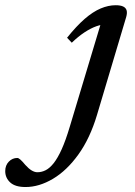

<svg xmlns="http://www.w3.org/2000/svg" viewBox="-238 -474 531 753"><path d="M142.5 -23.5Q115 68.5 69.5 131.8Q24 195 -30.2 227.2Q-84.5 259.5 -138 259.5Q-178.5 259.5 -198 241.5Q-217.5 223.5 -217.5 197Q-217.5 174.5 -203.5 160Q-189.5 145.5 -170 145.5Q-165.5 145.5 -158.2 151.8Q-151 158 -138.5 173Q-125.5 187.5 -113.8 194.5Q-102 201.5 -91.5 201.5Q-74.5 201.5 -58.8 193.5Q-43 185.5 -27.5 166Q-12 146.5 3.8 111.8Q19.5 77 35.5 23.5L162 -397L181.5 -378Q162 -379 139.8 -371Q117.5 -363 93.2 -347Q69 -331 43.5 -306.5L25 -326Q62 -372 94.2 -400Q126.5 -428 156.8 -440.8Q187 -453.5 215.5 -453.5Q234.5 -453.5 245 -448.5Q255.5 -443.5 258.5 -433.5Q261.5 -423.5 257 -407.5Z"/></svg>

Font: Newsreader 16pt 16pt Medium
Style: Italic
Weight: 500
Italic angle: -17°
Version: Version 1.003